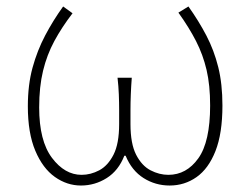

<svg xmlns="http://www.w3.org/2000/svg" viewBox="-20 -560 772 593"><path d="M230 13Q187 13 149.5 -13.5Q112 -40 89 -94.5Q66 -149 66 -232Q66 -298 80.5 -351Q95 -404 119.5 -450.5Q144 -497 175 -540L204 -519Q171 -476 148 -433.5Q125 -391 113 -341.5Q101 -292 101 -228Q101 -125 140.5 -72.5Q180 -20 232 -20Q260 -20 286.5 -34Q313 -48 330.5 -82Q348 -116 348 -177Q348 -197 348 -220Q348 -243 347 -268.5Q346 -294 343 -320H387Q385 -294 384 -268.5Q383 -243 383 -220Q383 -197 383 -177Q383 -116 400.5 -82Q418 -48 445 -34Q472 -20 500 -20Q556 -20 592.5 -71Q629 -122 629 -234Q629 -297 618 -344Q607 -391 585.5 -433Q564 -475 531 -521L562 -540Q594 -495 617.5 -450Q641 -405 654 -353Q667 -301 667 -234Q667 -148 645.5 -93.5Q624 -39 587 -13Q550 13 504 13Q460 13 423.5 -10Q387 -33 368 -79H364Q346 -33 309.5 -10Q273 13 230 13Z"/></svg>

Font: Noto Sans SC Thin
Style: Regular
Weight: 100
Designer: Ryoko NISHIZUKA 西塚涼子 (kana, bopomofo & ideographs); Paul D. Hunt (Latin, Greek & Cyrillic); Sandoll Communications 산돌커뮤니
Foundry: Adobe
Version: Version 2.004-H2;hotconv 1.0.118;makeotfexe 2.5.65603